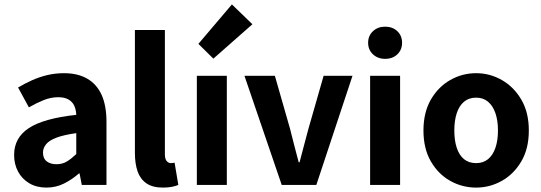

<svg xmlns="http://www.w3.org/2000/svg" viewBox="-20 -839 2456 871"><path d="M191 12Q146 12 113 -7.5Q80 -27 62 -60.5Q44 -94 44 -136Q44 -214 111 -258Q178 -302 326 -318Q325 -341 317 -359Q309 -377 291 -387.5Q273 -398 244 -398Q211 -398 178.5 -385Q146 -372 111 -352L62 -442Q92 -460 125.5 -475Q159 -490 195 -498.5Q231 -507 270 -507Q333 -507 376 -482Q419 -457 441 -408.5Q463 -360 463 -286V0H351L341 -52H338Q306 -24 269.5 -6Q233 12 191 12ZM236 -94Q263 -94 283.5 -106.5Q304 -119 326 -140V-235Q269 -227 236 -214.5Q203 -202 189 -184.5Q175 -167 175 -147Q175 -120 192 -107Q209 -94 236 -94Z M719 12Q672 12 644 -7.5Q616 -27 604 -62Q592 -97 592 -145V-703H728V-139Q728 -117 736.5 -108Q745 -99 754 -99Q759 -99 762.5 -99.5Q766 -100 772 -101L789 0Q777 5 760 8.5Q743 12 719 12Z M873 0V-495H1009V0ZM948 -573 880 -640 1032 -819 1125 -729Z M1258 0 1089 -495H1227L1296 -254Q1305 -217 1315 -179Q1325 -141 1335 -103H1339Q1349 -141 1359 -179Q1369 -217 1379 -254L1448 -495H1579L1415 0Z M1659 0V-495H1795V0ZM1727 -572Q1694 -572 1672 -592.5Q1650 -613 1650 -645Q1650 -677 1672 -697.5Q1694 -718 1727 -718Q1761 -718 1782.5 -697.5Q1804 -677 1804 -645Q1804 -613 1782.5 -592.5Q1761 -572 1727 -572Z M2140 12Q2077 12 2022.5 -18.5Q1968 -49 1934.5 -107Q1901 -165 1901 -247Q1901 -329 1934.5 -387Q1968 -445 2022.5 -476Q2077 -507 2140 -507Q2202 -507 2256.5 -476Q2311 -445 2345 -387Q2379 -329 2379 -247Q2379 -165 2345 -107Q2311 -49 2256.5 -18.5Q2202 12 2140 12ZM2140 -99Q2172 -99 2194 -117Q2216 -135 2227.5 -168.5Q2239 -202 2239 -247Q2239 -292 2227.5 -325.5Q2216 -359 2194 -377.5Q2172 -396 2140 -396Q2107 -396 2085 -377.5Q2063 -359 2052 -325.5Q2041 -292 2041 -247Q2041 -202 2052 -168.5Q2063 -135 2085 -117Q2107 -99 2140 -99Z"/></svg>

Font: Assistant ExtraLight
Style: Bold
Weight: 700
Version: Version 3.000